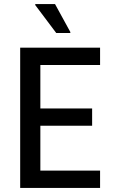

<svg xmlns="http://www.w3.org/2000/svg" viewBox="-20 -922 558 942"><path d="M79 0V-688H471V-603H178V-390H432V-305H178V-85H471V0ZM256 -760 153 -897V-902H250L325 -765V-760Z"/></svg>

Font: Saira SemiCondensed Medium
Style: Regular
Weight: 500
Width: 4
Designer: Hector Gatti with collaboration of the Omnibus-Type team
Foundry: Omnibus-Type
Version: Version 1.101